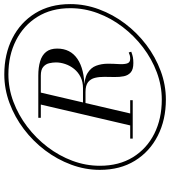

<svg xmlns="http://www.w3.org/2000/svg" viewBox="32 -832 810 915"><g transform="rotate(-90 437.5 -375.0)"><path d="M420 10Q323.5 10 247.8 -28.5Q172 -67 128.5 -137.5Q85 -208 85 -304.5Q85 -374.5 109.8 -441.2Q134.5 -508 178 -565.5Q221.5 -623 279.2 -666.8Q337 -710.5 403.5 -735.2Q470 -760 540 -760Q636.5 -760 712.2 -721.5Q788 -683 831.5 -612.5Q875 -542 875 -445.5Q875 -375.5 850.2 -308.8Q825.5 -242 782 -184.5Q738.5 -127 680.8 -83.2Q623 -39.5 556.5 -14.8Q490 10 420 10ZM234 -148V-160H417V-148ZM294 -148 399 -598H456L351 -148ZM594 -145Q564 -145 549.8 -157.2Q535.5 -169.5 531.2 -190Q527 -210.5 527.5 -234.8Q528 -259 528.2 -283.2Q528.5 -307.5 523.5 -328Q518.5 -348.5 503 -360.8Q487.5 -373 456 -373H387V-379.5H468Q519.5 -379.5 545.8 -363.5Q572 -347.5 581.2 -322.5Q590.5 -297.5 590.8 -269.5Q591 -241.5 589.2 -216.5Q587.5 -191.5 591.8 -175.8Q596 -160 614.5 -160Q624 -160 631 -162Q638 -164 644.5 -167L648 -155Q632 -149 621 -147Q610 -145 594 -145ZM420 -9.5Q486.5 -9.5 550 -33.2Q613.5 -57 668.8 -99Q724 -141 766 -196Q808 -251 831.8 -314.8Q855.5 -378.5 855.5 -445.5Q855.5 -535.5 814.5 -601.8Q773.5 -668 702.2 -704.2Q631 -740.5 540 -740.5Q473.5 -740.5 410 -716.8Q346.5 -693 291.2 -651Q236 -609 194 -554Q152 -499 128.2 -435.2Q104.5 -371.5 104.5 -304.5Q104.5 -213.5 145.2 -147.2Q186 -81 257.2 -45.2Q328.5 -9.5 420 -9.5ZM387 -378V-385H474Q504.5 -385 527.5 -396.5Q550.5 -408 566 -427.2Q581.5 -446.5 589.2 -469.2Q597 -492 597 -514Q597 -529 593.2 -545.8Q589.5 -562.5 576 -574.2Q562.5 -586 534 -586H333V-598H534Q573.5 -598 602.5 -589.2Q631.5 -580.5 647.2 -560.8Q663 -541 663 -508Q663 -445 613.8 -411.5Q564.5 -378 474 -378Z"/></g></svg>

Font: Bodoni Moda 11pt
Style: Italic
Weight: 400
Italic angle: -13°
Version: Version 2.004